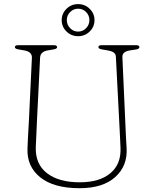

<svg xmlns="http://www.w3.org/2000/svg" viewBox="-20 -926 770 960"><path d="M578 -282.5 559.5 -640.5Q559 -655.5 549.5 -662.8Q540 -670 520.5 -673.5L489.5 -679Q472 -682 472 -690.5Q472 -700 487.5 -700H661.5Q677 -700 677 -690.5Q677 -681 659.5 -678.5L630 -674Q590.5 -668 592 -640L608 -281Q609 -257 610.2 -234Q611.5 -211 613 -186Q618.5 -97 556.5 -41Q494.5 15 378 15Q248.5 15 181 -39.5Q113.5 -94 117.5 -184Q118 -200.5 119.2 -226Q120.5 -251.5 122 -277.2Q123.5 -303 124.5 -321L139.5 -636.5Q141 -667 101.5 -674L72 -679Q54.5 -682 54.5 -690Q54.5 -700 70 -700H250Q265.5 -700 265.5 -690Q265.5 -682 248 -679L218.5 -674Q182 -667.5 180.5 -638.5L165 -326Q163 -285.5 161.8 -253.5Q160.5 -221.5 159 -192Q155.5 -106 214.8 -60.2Q274 -14.5 378.5 -14.5Q478 -14.5 532.2 -60.2Q586.5 -106 582.5 -188Q581 -220.5 580 -242.2Q579 -264 578 -282.5ZM370.5 -745Q336.5 -745 312.5 -768.5Q288.5 -792 288.5 -825.5Q288.5 -858.5 312.5 -882Q336.5 -905.5 370.5 -905.5Q404.5 -905.5 428.5 -882Q452.5 -858.5 452.5 -825.5Q452.5 -792 428.5 -768.5Q404.5 -745 370.5 -745ZM370.5 -882.5Q347.5 -882.5 330.8 -865.8Q314 -849 314 -825.5Q314 -802 330.8 -785Q347.5 -768 370.5 -768Q394 -768 410.5 -785Q427 -802 427 -825.5Q427 -849 410.5 -865.8Q394 -882.5 370.5 -882.5Z"/></svg>

Font: Fraunces 9pt S050 Thin
Style: Regular
Weight: 100
Version: Version 1.000; ttfautohint (v1.8.3)